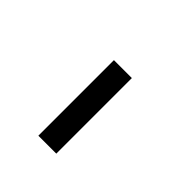

<svg xmlns="http://www.w3.org/2000/svg" viewBox="35 -878 530 530"><g transform="rotate(-45 300.0 -613.0)"><path d="M110 -648H405V-578H110Z"/></g></svg>

Font: Karma
Style: Bold
Weight: 700
Designer: Joana Correia
Foundry: Indian Type Foundry
Version: Version 1.202;PS 1.0;hotconv 1.0.78;makeotf.lib2.5.61930; tt